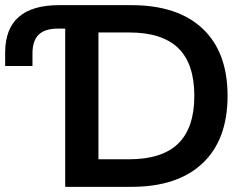

<svg xmlns="http://www.w3.org/2000/svg" viewBox="-21 -725 958 745"><path d="M232 0V-614H205Q153 -614 129 -590.5Q105 -567 105 -517V-469H-1V-521Q-1 -613 51.5 -659Q104 -705 208 -705H489Q668 -705 765 -614Q862 -523 862 -353Q862 -183 765 -91.5Q668 0 489 0ZM361 -107H480Q608 -107 670.5 -168Q733 -229 733 -353Q733 -478 670.5 -538.5Q608 -599 480 -599H361Z"/></svg>

Font: Mulish ExtraLight
Style: Regular
Weight: 200
Designer: Vernon Adams
Foundry: Vernon Adams
Version: Version 3.603